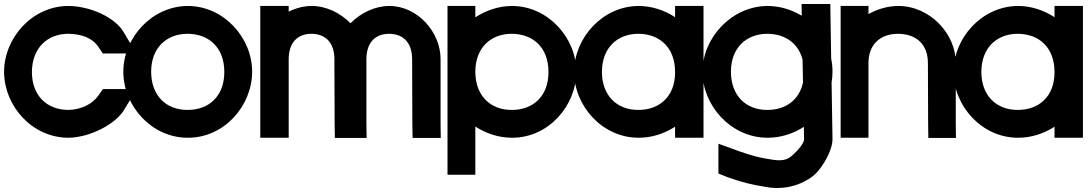

<svg xmlns="http://www.w3.org/2000/svg" viewBox="-32 -643 5474 966"><path d="M591.6 -479 653.6 -374H485L462 -409C433.2 -450 381.5 -472 312.5 -473C203.2 -473 129.7 -399 128.5 -281C128.5 -163 203.2 -90 312.5 -90C375.8 -91 433.2 -120 462 -161L486.2 -195H655.6L591.6 -89C548.6 -18 419.5 49 312.5 50C129.7 50 -10.5 -109 -11.5 -281C-11.5 -452 129.7 -613 312.5 -613H313.7C418.3 -612 546.6 -558 591.6 -479Z M588.5 -282C588.5 -453 732 -612 912.5 -613C1095.3 -613 1237.5 -451 1236.5 -282C1236.5 -111 1096.5 51 912.5 50C729.7 50 588.5 -111 588.5 -282ZM728.5 -282C728.5 -163 803.2 -89 912.5 -90C1022.9 -90 1097.5 -163 1096.5 -282C1096.5 -400 1022.9 -472 912.5 -473C803.2 -473 728.5 -400 728.5 -282Z M1731.4 -526.1C1782.7 -577.8 1853.1 -612.5 1926.5 -613C2070.6 -613 2185.6 -479 2184.6 -345V-20L2185.6 51H2043.8L2042.6 -19L2041.5 -345C2041.5 -428 1997.8 -472 1926.5 -473C1855.7 -473 1812.1 -428.6 1811.5 -346.7L1811.5 -345V-275V-20L1812.6 51H1652.8L1651.6 -19L1650.7 -275H1650.5V-345C1650.5 -428 1606.8 -472 1535.5 -473C1464.2 -473 1420.5 -428 1420.5 -345V-275V-20V50H1277.5V-20V-275V-345V-543V-613H1420.5V-584.4C1456.2 -602.2 1495.4 -612.7 1535.5 -613C1609.5 -613 1680.1 -578.1 1731.4 -526.1Z M2359.5 -555.9C2413.9 -591.2 2477.6 -612.6 2543.5 -613C2726.3 -613 2868.5 -451 2867.5 -282C2867.5 -111 2727.5 51 2543.5 50C2477.2 50 2413.6 28.8 2359.5 -6.3V166V236H2219.5V166V-282V-543V-613H2359.5ZM2359.5 -282C2359.5 -163 2434.2 -89 2543.5 -90C2653.9 -90 2728.5 -163 2727.5 -282C2727.5 -400 2653.9 -472 2543.5 -473C2434.2 -473 2359.5 -400 2359.5 -282Z M2856.5 -281C2856.5 -453 3000 -612 3180.5 -613C3246.7 -613 3310.3 -591.8 3364.5 -556.6V-613H3507.5V-543V-284.6V-281V-20V50H3364.5V-5.5C3310.5 29.4 3247 50.4 3180.5 50C2997.7 50 2856.5 -111 2856.5 -281ZM2996.5 -281C2996.5 -163 3071.2 -89 3180.5 -90C3289.2 -90 3363.4 -160.8 3364.5 -275.7V-281C3364.5 -400 3290.9 -472 3180.5 -473C3071.3 -473 2996.5 -400 2996.5 -281Z M3502.5 -282C3502.5 -453 3649 -612 3829.5 -613C3891 -613 3950.3 -594.7 4001.8 -563.9L4000.9 -623H4145.5L4146.5 -554L4149.9 -347.4C4154.3 -325.9 4156.6 -304 4156.5 -282C4156.5 -263.7 4154.9 -245.6 4151.9 -227.7L4156.5 56V57C4156.5 116 4105.5 198 4071.5 231C4038.5 264 3946.8 318 3829.5 299C3741 285 3698.4 273 3627.1 248L3582.5 230V80L3686.9 118C3754.8 141 3782.3 150 3858.2 161C3912.3 169 3936.5 157 3960.6 133L3961.8 132C3988.2 108 4013.5 75 4013.5 58L4012.3 -4.8C3958.6 29.7 3895.5 50.4 3829.5 50C3646.6 50 3502.5 -111 3502.5 -282ZM3645.5 -282C3645.5 -163 3720.2 -89 3829.5 -90C3921.8 -90 3989.2 -141 4008.1 -227.3L4005.9 -343.5C3984.5 -424.6 3919.1 -472.2 3829.5 -473C3720.2 -473 3645.5 -400 3645.5 -282Z M4337.5 -572.2C4383 -597.6 4434.5 -612.7 4487 -613C4647.7 -613 4777.7 -472 4776.7 -326V-20L4777.7 51H4638.7L4637.7 -19L4636.5 -326C4636.5 -419 4579 -472 4487 -473C4396.2 -473 4337.5 -419 4337.5 -326V-256V-20V50H4197.5V-20V-256V-326V-543V-613H4337.5Z M4765.5 -281C4765.5 -453 4909 -612 5089.5 -613C5155.7 -613 5219.3 -591.8 5273.5 -556.6V-613H5416.5V-543V-284.6V-281V-20V50H5273.5V-5.5C5219.5 29.4 5156 50.4 5089.5 50C4906.7 50 4765.5 -111 4765.5 -281ZM4905.5 -281C4905.5 -163 4980.2 -89 5089.5 -90C5198.2 -90 5272.4 -160.8 5273.5 -275.7V-281C5273.5 -400 5199.9 -472 5089.5 -473C4980.3 -473 4905.5 -400 4905.5 -281Z"/></svg>

Font: Nordica Plus
Style: NordicaClassicRgExt
Weight: 500
Version: Version 1.01